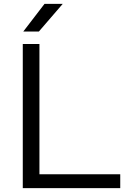

<svg xmlns="http://www.w3.org/2000/svg" viewBox="-20 -966 647 986"><path d="M97 0V-740H182.5V-71H597.5V0ZM99.5 -804 208.5 -946H302L179.5 -804Z"/></svg>

Font: Encode Sans Expanded
Style: Regular
Weight: 400
Width: 7
Designer: Multiple Designers
Foundry: Impallari Type
Version: Version 2.000